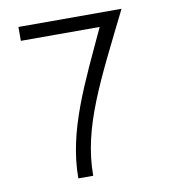

<svg xmlns="http://www.w3.org/2000/svg" viewBox="-74 -699 680 763"><g transform="rotate(-10 266.0 -317.0)"><path d="M51 -634H467C336 -369 241 -196 241 0H181C181 -193 274 -372 369 -578H51Z"/></g></svg>

Font: Linear
Style: Regular
Weight: 400
Designer: Braydon G. Fuller
Foundry: Braydon G. Fuller
Version: Version 1.000;PS 001.000;hotconv 1.0.38